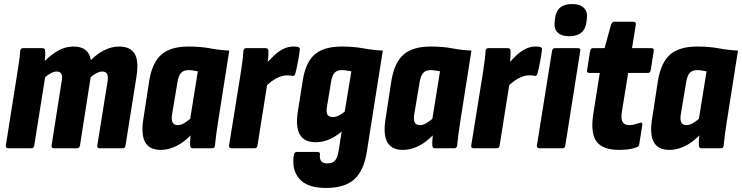

<svg xmlns="http://www.w3.org/2000/svg" viewBox="-20 -736 3683 953"><path d="M22 0Q7 0 9 -14L65 -368Q70 -401 74.5 -430Q79 -459 80 -483Q82 -497 94 -497H191Q204 -497 204 -483Q205 -472 204.5 -459.5Q204 -447 202 -433Q235 -466 270 -485.5Q305 -505 345 -505Q420 -505 431 -438Q462 -469 498 -487Q534 -505 572 -505Q627 -505 648.5 -469Q670 -433 657 -353L603 -14Q602 0 589 0H475Q461 0 463 -14L514 -332Q522 -381 488 -381Q475 -381 460.5 -373.5Q446 -366 430 -353L377 -14Q374 0 363 0H248Q234 0 236 -14L286 -332Q296 -381 261 -381Q248 -381 234 -373.5Q220 -366 204 -353L150 -14Q149 0 136 0Z M778 8Q721 8 700 -31Q679 -70 692 -148L721 -337Q736 -426 781.5 -465.5Q827 -505 916 -505Q975 -505 1023 -496Q1071 -487 1118 -485L1062 -129Q1057 -96 1053 -67Q1049 -38 1047 -14Q1046 0 1033 0H937Q924 0 924 -14Q923 -25 924 -38Q925 -51 926 -64Q892 -29 854 -10.5Q816 8 778 8ZM863 -115Q877 -115 892 -123.5Q907 -132 924 -146L962 -382Q950 -384 939 -386Q928 -388 916 -388Q891 -388 878.5 -374Q866 -360 861 -329L834 -168Q830 -142 836.5 -128.5Q843 -115 863 -115Z M1130 0Q1115 0 1117 -14L1174 -368Q1179 -401 1183 -430Q1187 -459 1188 -483Q1190 -497 1202 -497H1299Q1312 -497 1312 -483Q1313 -467 1311 -445Q1309 -423 1306 -403L1313 -360L1258 -14Q1256 0 1244 0ZM1294 -301 1302 -421Q1321 -442 1341.5 -461.5Q1362 -481 1386 -493Q1410 -505 1436 -505Q1445 -505 1451 -504.5Q1457 -504 1461 -502Q1470 -499 1468 -487Q1465 -462 1459 -430.5Q1453 -399 1446 -371Q1442 -358 1432 -359Q1427 -361 1420 -361.5Q1413 -362 1404 -362Q1387 -362 1367.5 -354.5Q1348 -347 1329.5 -333.5Q1311 -320 1294 -301Z M1677 -505Q1735 -505 1784 -496Q1833 -487 1880 -485L1801 16Q1786 112 1738 154.5Q1690 197 1598 197Q1505 197 1465.5 151Q1426 105 1439 32Q1442 18 1453 18H1556Q1570 18 1568 32Q1566 52 1574 63.5Q1582 75 1605 75Q1631 75 1643 61Q1655 47 1661 11L1676 -83Q1645 -57 1613 -43.5Q1581 -30 1547 -30Q1489 -30 1467.5 -69.5Q1446 -109 1459 -187L1483 -338Q1497 -427 1542.5 -466Q1588 -505 1677 -505ZM1631 -155Q1645 -155 1659.5 -161.5Q1674 -168 1691 -182L1724 -382Q1713 -384 1701 -386Q1689 -388 1676 -388Q1653 -388 1640.5 -374.5Q1628 -361 1623 -328L1603 -207Q1598 -179 1605.5 -167Q1613 -155 1631 -155Z M1980 8Q1923 8 1902 -31Q1881 -70 1894 -148L1923 -337Q1938 -426 1983.5 -465.5Q2029 -505 2118 -505Q2177 -505 2225 -496Q2273 -487 2320 -485L2264 -129Q2259 -96 2255 -67Q2251 -38 2249 -14Q2248 0 2235 0H2139Q2126 0 2126 -14Q2125 -25 2126 -38Q2127 -51 2128 -64Q2094 -29 2056 -10.5Q2018 8 1980 8ZM2065 -115Q2079 -115 2094 -123.5Q2109 -132 2126 -146L2164 -382Q2152 -384 2141 -386Q2130 -388 2118 -388Q2093 -388 2080.5 -374Q2068 -360 2063 -329L2036 -168Q2032 -142 2038.5 -128.5Q2045 -115 2065 -115Z M2332 0Q2317 0 2319 -14L2376 -368Q2381 -401 2385 -430Q2389 -459 2390 -483Q2392 -497 2404 -497H2501Q2514 -497 2514 -483Q2515 -467 2513 -445Q2511 -423 2508 -403L2515 -360L2460 -14Q2458 0 2446 0ZM2496 -301 2504 -421Q2523 -442 2543.5 -461.5Q2564 -481 2588 -493Q2612 -505 2638 -505Q2647 -505 2653 -504.5Q2659 -504 2663 -502Q2672 -499 2670 -487Q2667 -462 2661 -430.5Q2655 -399 2648 -371Q2644 -358 2634 -359Q2629 -361 2622 -361.5Q2615 -362 2606 -362Q2589 -362 2569.5 -354.5Q2550 -347 2531.5 -333.5Q2513 -320 2496 -301Z M2658 0Q2643 0 2645 -14L2720 -483Q2723 -497 2734 -497H2848Q2863 -497 2860 -483L2786 -14Q2784 0 2772 0ZM2805 -556Q2768 -556 2748.5 -574Q2729 -592 2733 -627L2735 -645Q2743 -716 2820 -716Q2858 -716 2877.5 -697.5Q2897 -679 2893 -645L2891 -627Q2882 -556 2805 -556Z M3053 8Q2971 8 2940.5 -34Q2910 -76 2925 -172L2957 -374H2905Q2891 -374 2894 -388L2909 -483Q2912 -497 2923 -497H2981L3013 -614Q3019 -628 3028 -628H3124Q3138 -628 3136 -614L3117 -497H3213Q3228 -497 3225 -483L3210 -388Q3208 -374 3196 -374H3098L3067 -183Q3061 -145 3070.5 -130Q3080 -115 3104 -115Q3118 -115 3130 -118.5Q3142 -122 3155 -126Q3170 -131 3168 -115L3153 -21Q3152 -9 3140 -5Q3122 2 3100 5Q3078 8 3053 8Z M3303 8Q3246 8 3225 -31Q3204 -70 3217 -148L3246 -337Q3261 -426 3306.5 -465.5Q3352 -505 3441 -505Q3500 -505 3548 -496Q3596 -487 3643 -485L3587 -129Q3582 -96 3578 -67Q3574 -38 3572 -14Q3571 0 3558 0H3462Q3449 0 3449 -14Q3448 -25 3449 -38Q3450 -51 3451 -64Q3417 -29 3379 -10.5Q3341 8 3303 8ZM3388 -115Q3402 -115 3417 -123.5Q3432 -132 3449 -146L3487 -382Q3475 -384 3464 -386Q3453 -388 3441 -388Q3416 -388 3403.5 -374Q3391 -360 3386 -329L3359 -168Q3355 -142 3361.5 -128.5Q3368 -115 3388 -115Z"/></svg>

Font: Sofia Sans Condensed Black
Style: Italic
Weight: 900
Italic angle: -9°
Version: Version 4.100